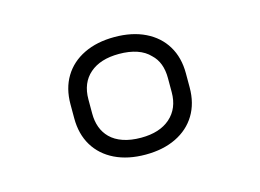

<svg xmlns="http://www.w3.org/2000/svg" viewBox="-57 -806 715 527"><g transform="rotate(-15 300.0 -543.0)"><path d="M300 -710Q350 -710 387 -692Q424 -674 444 -641Q464 -608 464 -563V-523Q464 -478 444 -445Q424 -412 387 -394Q350 -376 300 -376Q250 -376 213 -394Q176 -412 156 -445Q136 -478 136 -523V-563Q136 -608 156 -641Q176 -674 213 -692Q250 -710 300 -710ZM300 -424Q353 -424 383 -450.5Q413 -477 413 -523V-563Q413 -608 387 -632Q373 -647 351 -654.5Q329 -662 300 -662Q247 -662 217 -636Q187 -610 187 -563V-523Q187 -479 213 -453Q227 -439 249 -431.5Q271 -424 300 -424Z"/></g></svg>

Font: Recursive Monospace Light
Style: Regular
Weight: 300
Version: Version 1.047